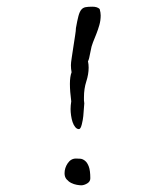

<svg xmlns="http://www.w3.org/2000/svg" viewBox="-20 -573 485 574"><path d="M278 -546Q281 -535 281 -527Q281 -512 277 -498Q273 -484 268 -471.5Q263 -459 258 -446.5Q253 -434 251 -421Q246 -393 243 -390Q244 -385 244.5 -380.5Q245 -376 245 -371Q245 -351 238 -329.5Q231 -308 231 -282Q231 -277 231 -273Q231 -269 232 -264L229 -226Q228 -215 224.5 -201Q221 -187 216 -187Q210 -187 205 -193Q200 -199 197 -208Q194 -217 192.5 -227.5Q191 -238 191 -247Q191 -252 191.5 -258Q192 -264 193 -270Q191 -285 190 -298Q189 -311 189 -322Q189 -344 194 -357Q193 -362 192.5 -367.5Q192 -373 192 -378Q192 -385 194.5 -401Q197 -417 199.5 -434Q202 -451 204.5 -466.5Q207 -482 207 -489Q211 -512 214.5 -525Q218 -538 223 -544Q228 -550 235.5 -551.5Q243 -553 256 -553Q271 -553 278 -546ZM250 -40Q250 -30 240.5 -24.5Q231 -19 223 -19Q218 -19 209.5 -20.5Q201 -22 193 -26Q185 -30 179 -37Q173 -44 173 -55Q173 -71 182.5 -85Q192 -99 207 -99Q213 -99 220 -98.5Q227 -98 234 -92.5Q241 -87 245.5 -75Q250 -63 250 -40Z"/></svg>

Font: Gaegu Light
Style: Regular
Weight: 300
Designer: JIKJI
Foundry: JIKJI
Version: Version 1.00